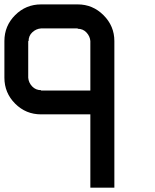

<svg xmlns="http://www.w3.org/2000/svg" viewBox="-20 -520 707 873"><path d="M390.8 333.3V0H166.7Q97.5 0 48.8 -48.8Q0 -97.5 0 -166.7V-333.3Q0 -402.5 48.8 -451.2Q97.5 -500 166.7 -500H333.3Q401.7 -500 450.8 -450.8Q500 -401.7 500 -333.3V333.3ZM390.8 -108.3V-333.3Q389.2 -355 373.3 -372.1Q357.5 -389.2 333.3 -389.2V-390.8H166.7Q144.2 -389.2 127.1 -373.3Q110 -357.5 110 -333.3H108.3V-166.7Q110 -144.2 126.2 -127.1Q142.5 -110 166.7 -110V-108.3Z"/></svg>

Font: 0xA000-Squareish-Mono
Style: Squareish-Mono-Bold
Weight: 700
Version: Version 0.1